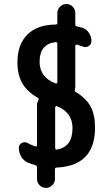

<svg xmlns="http://www.w3.org/2000/svg" viewBox="-20 -835 540 940"><path d="M252.9 -628.9Q173.8 -620.1 173.8 -532.2Q173.8 -456.1 252 -426.8Q260.7 -424.8 260.7 -431.6V-621.1Q260.7 -628.9 252.9 -628.9ZM256.8 -102.5Q335 -114.3 335 -208Q335 -285.2 257.8 -315.4Q254.9 -316.4 252.4 -314Q250 -311.5 250 -308.6V-111.3Q250 -108.4 252 -105Q253.9 -101.6 256.8 -102.5ZM166 -355.5Q112.3 -386.7 88.9 -427.7Q65.4 -468.8 65.4 -530.3Q65.4 -617.2 113.8 -665.5Q162.1 -713.9 252 -714.8Q260.7 -714.8 260.7 -722.7V-771.5Q260.7 -789.1 273.9 -802.2Q287.1 -815.4 305.2 -815.4Q323.2 -815.4 335.9 -802.2Q348.6 -789.1 348.6 -771.5V-714.8Q348.6 -707 358.4 -705.1Q362.3 -704.1 370.6 -702.1Q378.9 -700.2 382.8 -699.2Q402.3 -693.4 415 -674.8Q427.7 -656.2 427.7 -633.8Q427.7 -618.2 414.1 -609.4Q400.4 -600.6 384.8 -607.4L358.4 -616.2Q349.6 -618.2 348.6 -610.4V-409.2Q348.6 -404.3 346.7 -396Q344.7 -387.7 350.6 -384.8Q401.4 -354.5 423.3 -314Q445.3 -273.4 445.3 -210Q445.3 -23.4 257.8 -14.6Q249 -14.6 249 -6.8V41Q249 58.6 235.8 71.8Q222.7 85 204.6 85Q186.5 85 173.8 71.8Q161.1 58.6 161.1 41V-15.6Q161.1 -23.4 153.3 -26.4Q134.8 -31.2 118.2 -38.1Q96.7 -46.9 84.5 -66.9Q72.3 -86.9 72.3 -111.3Q72.3 -127 86.4 -134.8Q100.6 -142.6 115.2 -134.8Q124 -128.9 152.3 -118.2Q155.3 -117.2 158.2 -118.7Q161.1 -120.1 161.1 -123V-321.3Q161.1 -332 168 -343.8Q171.9 -352.5 166 -355.5Z"/></svg>

Font: Rounded Mgen+ 1mn medium
Style: Regular
Weight: 500
Designer: [Source Han Sans]
Ryoko NISHIZUKA  (kana & ideographs); Paul D. Hunt (Latin, Greek & Cyrillic); Wenlong ZHANG  (bopomofo
Version: Version 1.059.20150602